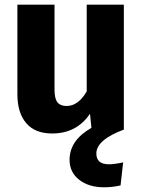

<svg xmlns="http://www.w3.org/2000/svg" viewBox="-20 -551 608 817"><path d="M390 102Q390 148 443 148Q467 148 504 140L493 238Q458 246 423 246Q358 246 317 214Q276 182 276 129Q276 46 369 -7L363 -67Q306 17 202 17Q129 17 91.5 -27Q54 -71 54 -150V-531H212V-170Q212 -131 224.5 -115.5Q237 -100 263 -100Q313 -100 349 -162V-531H507V-2L508 0Q390 44 390 102Z"/></svg>

Font: Fira Sans
Style: Bold
Weight: 700
Designer: bBox Type GmbH & Carrois Corporate GbR & Edenspiekermann AG
Foundry: bBox Type GmbH & Carrois Corporate GbR & Edenspiekermann AG
Version: Version 4.301;PS 004.301;hotconv 1.0.88;makeotf.lib2.5.64775